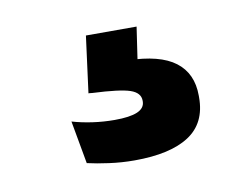

<svg xmlns="http://www.w3.org/2000/svg" viewBox="-39 -62 384 306"><g transform="rotate(-10 153.0 91.0)"><path d="M115.5 -13.5H197.5L185.5 68L135 38Q144.5 37 154.2 36.8Q164 36.5 173.5 37Q226 38 251 57Q276 76 276 112V115Q276 156.5 245.8 176.2Q215.5 196 157.5 196Q136.5 196 116.5 193.2Q96.5 190.5 81.5 187L69 117.5Q84.5 122 102 124.5Q119.5 127 137.5 127Q162 127 174.2 121.8Q186.5 116.5 186.5 105.5V104.5Q186.5 91.5 170.2 86Q154 80.5 110 78.5Q106.5 78 105.2 78Q104 78 103.5 78Z"/></g></svg>

Font: Anek Malayalam Medium SemiBold
Style: Regular
Weight: 600
Version: Version 1.003